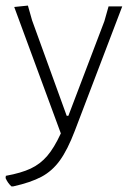

<svg xmlns="http://www.w3.org/2000/svg" viewBox="-37 -478 474 688"><path d="M208 -63 337 -402 352 -455H401L231 -9Q205 59 177.5 97Q150 135 111.5 155.5Q73 176 10 190H4Q-10 177 -17 160L-16 152Q39 142 73 126Q107 110 132 81Q157 52 181 0L14 -453L63 -458L78 -405L202 -63Z"/></svg>

Font: t
Style: Regular
Weight: 300
Designer: Juan Pablo del Peral
Foundry: Huerta Tipografica
Version: Version 2.004; ttfautohint (v1.8.1)